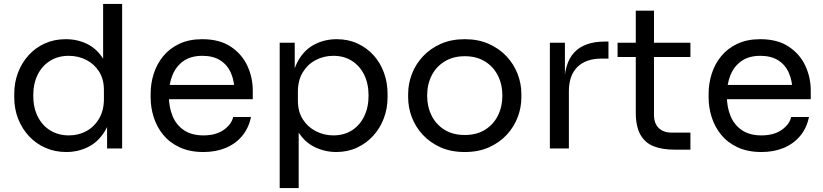

<svg xmlns="http://www.w3.org/2000/svg" viewBox="-20 -750 4160 970"><path d="M315 18Q258 18 210 -3Q162 -24 126.5 -62Q91 -100 71.5 -150Q52 -200 52 -258V-276Q52 -333 71 -383Q90 -433 124.5 -471Q159 -509 206.5 -530.5Q254 -552 312 -552Q373 -552 423 -526.5Q473 -501 505 -447Q537 -393 541 -307L501 -371V-730H597V0H521V-237H549Q545 -146 511 -89.5Q477 -33 425.5 -7.5Q374 18 315 18ZM328 -66Q377 -66 417 -88Q457 -110 481 -151.5Q505 -193 505 -249V-295Q505 -350 480.5 -388.5Q456 -427 415.5 -447.5Q375 -468 327 -468Q274 -468 233.5 -443Q193 -418 170.5 -373Q148 -328 148 -267Q148 -206 171 -160.5Q194 -115 235 -90.5Q276 -66 328 -66Z M1008 18Q938 18 887 -6Q836 -30 804 -69.5Q772 -109 756.5 -158Q741 -207 741 -258V-276Q741 -328 756.5 -377Q772 -426 804 -465.5Q836 -505 885.5 -528.5Q935 -552 1002 -552Q1089 -552 1145.5 -514.5Q1202 -477 1229.5 -418Q1257 -359 1257 -292V-249H783V-321H1187L1165 -282Q1165 -339 1147 -380.5Q1129 -422 1093 -445Q1057 -468 1002 -468Q945 -468 907.5 -442Q870 -416 851.5 -371Q833 -326 833 -267Q833 -210 851.5 -164.5Q870 -119 909 -92.5Q948 -66 1008 -66Q1071 -66 1110.5 -94Q1150 -122 1158 -159H1248Q1237 -104 1204 -64Q1171 -24 1121 -3Q1071 18 1008 18Z M1393 200V-534H1469V-303L1451 -305Q1456 -391 1487.5 -445.5Q1519 -500 1570 -526Q1621 -552 1681 -552Q1739 -552 1786.5 -530Q1834 -508 1868 -470Q1902 -432 1920 -382Q1938 -332 1938 -276V-258Q1938 -202 1919 -152Q1900 -102 1865.5 -64Q1831 -26 1783.5 -4Q1736 18 1679 18Q1622 18 1570 -7Q1518 -32 1484 -88Q1450 -144 1445 -235L1489 -155V200ZM1664 -66Q1718 -66 1758 -91.5Q1798 -117 1820 -162.5Q1842 -208 1842 -267Q1842 -327 1820 -372Q1798 -417 1758 -442.5Q1718 -468 1664 -468Q1616 -468 1575 -446.5Q1534 -425 1509.5 -384.5Q1485 -344 1485 -287V-241Q1485 -186 1510 -147Q1535 -108 1576 -87Q1617 -66 1664 -66Z M2328 18Q2258 18 2205 -6Q2152 -30 2115.5 -69.5Q2079 -109 2060.5 -158Q2042 -207 2042 -258V-276Q2042 -327 2061 -376.5Q2080 -426 2117 -465.5Q2154 -505 2207 -528.5Q2260 -552 2328 -552Q2396 -552 2449 -528.5Q2502 -505 2539 -465.5Q2576 -426 2595 -376.5Q2614 -327 2614 -276V-258Q2614 -207 2595.5 -158Q2577 -109 2540.5 -69.5Q2504 -30 2451 -6Q2398 18 2328 18ZM2328 -68Q2388 -68 2430.5 -94.5Q2473 -121 2495.5 -166Q2518 -211 2518 -267Q2518 -324 2495 -369Q2472 -414 2429.5 -440Q2387 -466 2328 -466Q2270 -466 2227 -440Q2184 -414 2161 -369Q2138 -324 2138 -267Q2138 -211 2160.5 -166Q2183 -121 2225.5 -94.5Q2268 -68 2328 -68Z M2758 0V-534H2834V-314H2830Q2830 -431 2881.5 -485.5Q2933 -540 3036 -540H3054V-454H3020Q2940 -454 2897 -411.5Q2854 -369 2854 -289V0Z M3386 6Q3326 6 3282.5 -11Q3239 -28 3215.5 -69.5Q3192 -111 3192 -182V-696H3284V-170Q3284 -127 3307.5 -103.5Q3331 -80 3374 -80H3468V6ZM3100 -462V-534H3468V-462Z M3827 18Q3757 18 3706 -6Q3655 -30 3623 -69.5Q3591 -109 3575.5 -158Q3560 -207 3560 -258V-276Q3560 -328 3575.5 -377Q3591 -426 3623 -465.5Q3655 -505 3704.5 -528.5Q3754 -552 3821 -552Q3908 -552 3964.5 -514.5Q4021 -477 4048.5 -418Q4076 -359 4076 -292V-249H3602V-321H4006L3984 -282Q3984 -339 3966 -380.5Q3948 -422 3912 -445Q3876 -468 3821 -468Q3764 -468 3726.5 -442Q3689 -416 3670.5 -371Q3652 -326 3652 -267Q3652 -210 3670.5 -164.5Q3689 -119 3728 -92.5Q3767 -66 3827 -66Q3890 -66 3929.5 -94Q3969 -122 3977 -159H4067Q4056 -104 4023 -64Q3990 -24 3940 -3Q3890 18 3827 18Z"/></svg>

Font: SVN-Sora Variable
Style: Regular
Weight: 400
Designer: Jonathan Barnbrook, Julián Moncada
Foundry: Barnbrook Fonts
Version: Version 2.000 - Viet hoa boi STYLEno.1 Fonts